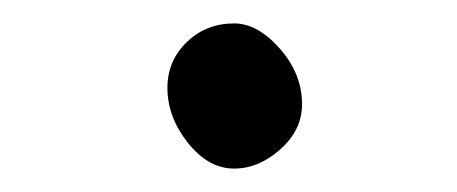

<svg xmlns="http://www.w3.org/2000/svg" viewBox="-20 -130 390 164"><path d="M238 -41Q238 -19 219.5 -2.5Q201 14 180 14Q158 14 140.5 -8Q123 -30 123 -55Q123 -78 139.5 -94Q156 -110 180 -110Q200 -110 219 -88.5Q238 -67 238 -41Z"/></svg>

Font: Klee One SemiBold
Style: Regular
Weight: 600
Designer: Fontworks Inc.
Foundry: Fontworks Inc.
Version: Version 1.00;January 12, 2022;FontCreator 13.0.0.2683 64-bit